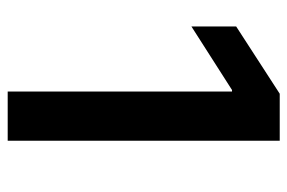

<svg xmlns="http://www.w3.org/2000/svg" viewBox="-144 -603 747 499"><g transform="rotate(90 229.5 -353.5)"><path d="M345.7 0H217.8V-583H213.9L48.8 -477.5V-593.8L223.6 -707H345.7Z"/></g></svg>

Font: Pretendard Std SemiBold
Style: Regular
Weight: 600
Designer: Base glyphs from Inter by Rasmus Andersson; Hangeul glyphs from Noto Sans CJK(Source Han Sans) by Jang Soo-young and Kan
Foundry: Kil Hyung-jin
Version: Version 1.309